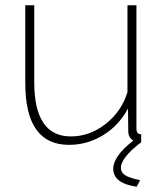

<svg xmlns="http://www.w3.org/2000/svg" viewBox="-20 -540 621 729"><path d="M516 0Q439 59 439 97Q439 115 455.5 125.5Q472 136 512 144L499 169Q410 156 410 101Q410 53 486 -6Q467 -18 467 -42L466 -128Q432 -64 372 -27Q312 10 242 10Q76 10 76 -224V-520H110V-228Q110 -22 249 -22Q320 -22 380.5 -69Q441 -116 464 -190V-520H498V-52Q498 -30 516 -30Z"/></svg>

Font: Raleway-v4020 ExtraLight
Style: Regular
Weight: 275
Designer: Matt McInerney, Pablo Impallari, Rodrigo Fuenzalida
Foundry: Matt McInerney, Pablo Impallari, Rodrigo Fuenzalida
Version: Version 4.020;PS 004.020;hotconv 1.0.88;makeotf.lib2.5.64775